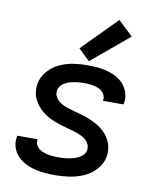

<svg xmlns="http://www.w3.org/2000/svg" viewBox="-87 -845 750 920"><g transform="rotate(10 288.0 -385.0)"><path d="M243 8Q277 8 312 3Q347 -2 381.5 -16.5Q416 -31 441.5 -60Q467 -89 473 -124Q476 -143 473.5 -161.5Q471 -180 463.5 -196.5Q456 -213 444.5 -227Q433 -241 419 -252Q405 -263 389 -271.5Q373 -280 356 -287Q339 -294 321 -299Q303 -304 285 -309Q267 -314 249.5 -319.5Q232 -325 216.5 -334Q201 -343 190.5 -359Q180 -375 183 -394Q186 -412 202 -424.5Q218 -437 236 -442Q254 -447 271.5 -449Q289 -451 307 -451Q325 -451 342.5 -448.5Q360 -446 375.5 -439.5Q391 -433 401.5 -418.5Q412 -404 409 -386Q409 -385 409 -383H508Q509 -387 510 -390Q515 -420 504 -447.5Q493 -475 471.5 -493Q450 -511 423 -521Q396 -531 366.5 -534.5Q337 -538 307 -538Q273 -538 239 -533Q205 -528 172 -513Q139 -498 114.5 -469.5Q90 -441 85 -407Q82 -388 84.5 -369Q87 -350 95 -333.5Q103 -317 114 -303.5Q125 -290 139 -278.5Q153 -267 169 -258.5Q185 -250 202 -243.5Q219 -237 237 -231.5Q255 -226 272.5 -221.5Q290 -217 308 -211Q326 -205 341.5 -196.5Q357 -188 367.5 -172Q378 -156 375 -137Q372 -118 354.5 -105.5Q337 -93 318 -88Q299 -83 280.5 -81Q262 -79 243 -79Q224 -79 205.5 -81.5Q187 -84 170 -90.5Q153 -97 141 -111Q129 -125 132 -144V-147H33Q32 -143 32 -140Q27 -109 38.5 -81.5Q50 -54 73 -36Q96 -18 124 -8.5Q152 1 182 4.5Q212 8 243 8ZM309 -558 491 -710 419 -778 254 -611Z"/></g></svg>

Font: Iosevka Sparkle Medium
Style: Italic
Weight: 500
Italic angle: -9°
Designer: Belleve Invis
Foundry: Belleve Invis
Version: Version 4.5.0; ttfautohint (v1.8.3)